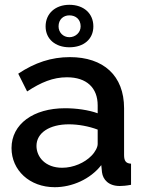

<svg xmlns="http://www.w3.org/2000/svg" viewBox="-20 -770 604 800"><path d="M269 -750C211 -750 170 -714 170 -660C170 -607 211 -573 269 -573C329 -573 369 -607 369 -660C369 -714 329 -750 269 -750ZM224 -660C224 -689 244 -706 269 -706C296 -706 316 -689 316 -660C316 -634 294 -615 269 -615C243 -615 224 -635 224 -660ZM28 -153C28 -61 103 10 208 10C280 10 356 -23 402 -82L405 -52C409 -22 432 5 479 5C490 5 505 4 526 0V-88C505 -89 497 -99 497 -124V-319C497 -455 411 -532 271 -532C194 -532 125 -509 56 -463L93 -389C151 -427 201 -448 259 -448C341 -448 387 -404 387 -331V-298C349 -312 297 -319 251 -319C119 -319 28 -253 28 -153ZM361 -121C333 -92 286 -71 239 -71C169 -71 132 -116 132 -162C132 -217 187 -252 267 -252C306 -252 350 -244 387 -230V-170C387 -157 377 -137 361 -121Z"/></svg>

Font: FIGSv2-sans-serif SemiBold
Style: Regular
Weight: 600
Designer: Matt McInerney, Pablo Impallari, Rodrigo Fuenzalida,Mirko Velimirovic
Foundry: Matt McInerney, Pablo Impallari, Rodrigo Fuenzalida
Version: Version 4.021;hotconv 1.0.109;makeotfexe 2.5.65596